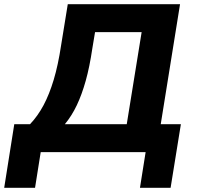

<svg xmlns="http://www.w3.org/2000/svg" viewBox="-58 -725 939 915"><path d="M-38 170 10 -133H85Q122 -172 149.5 -223.5Q177 -275 198 -345Q219 -415 233 -508L265 -705H800L708 -133H804L755 170H609L636 0H136L109 170ZM251 -133H546L617 -572H395L382 -494Q369 -406 350.5 -340Q332 -274 308 -223.5Q284 -173 251 -133Z"/></svg>

Font: Nunito Sans 8pt ExtraBold
Style: Italic
Weight: 800
Italic angle: -9°
Version: Version 3.101;gftools[0.9.27]